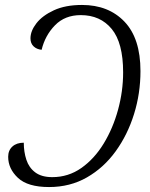

<svg xmlns="http://www.w3.org/2000/svg" viewBox="-20 -745 606 775"><path d="M178 10Q92 10 52.5 -27Q13 -64 13 -112Q13 -138 30 -153.5Q47 -169 76 -169Q76 -132 86.5 -100Q97 -68 122.5 -49Q148 -30 191 -30Q256 -30 308.5 -67Q361 -104 398.5 -165.5Q436 -227 456.5 -302Q477 -377 477 -453Q477 -572 431 -628Q385 -684 306 -684Q242 -684 202 -643Q162 -602 148 -544Q128 -546 115.5 -558Q103 -570 103 -590Q103 -620 127 -651Q151 -682 197.5 -703.5Q244 -725 311 -725Q418 -725 482.5 -657.5Q547 -590 547 -458Q547 -368 521 -284.5Q495 -201 447 -134.5Q399 -68 331 -29Q263 10 178 10Z"/></svg>

Font: Noto Serif SemiCondensed Light
Style: Italic
Weight: 300
Width: 4
Italic angle: -12°
Designer: Monotype Design Team
Foundry: Monotype Imaging Inc.
Version: Version 2.013; ttfautohint (v1.8.4.7-5d5b)